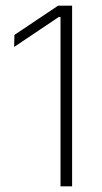

<svg xmlns="http://www.w3.org/2000/svg" viewBox="-20 -659 360 679"><path d="M235 0H194V-599H188L30 -493L31 -535.5L185.5 -639H235Z"/></svg>

Font: Anek Kannada Medium ExtraLight
Style: Regular
Weight: 250
Version: Version 1.003